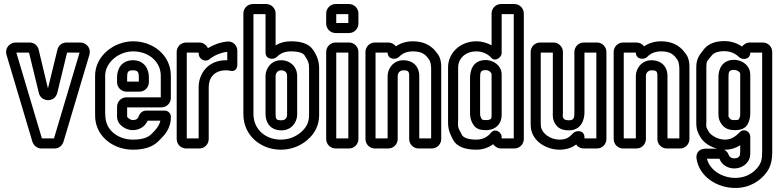

<svg xmlns="http://www.w3.org/2000/svg" viewBox="-20 -712 3871 953"><path d="M188 -25 61 -451H124L173 -250C183 -206 250 -200 264 -250L313 -451H375L248 -25ZM186 25H250C273 25 289 10 295 -8L424 -441C433 -474 408 -501 378 -501H310C287 -501 269 -485 265 -465L218 -273L172 -465C168 -485 150 -501 127 -501H58C29 -501 3 -474 12 -441L141 -8C148 12 166 25 186 25Z M561 -182V-133C561 -91 606 -66 638 -66C676 -66 701 -87 713 -113H776C774 -106 772 -99 769 -93C764 -82 751 -65 730 -45C713 -29 686 -19 640 -19C571 -19 516 -59 505 -116C503 -129 502 -142 502 -155V-336C502 -401 568 -457 641 -457C719 -457 778 -405 778 -336V-229H608C582 -229 561 -208 561 -182ZM828 -226V-336C828 -437 741 -507 641 -507C546 -507 452 -435 452 -336V-155C452 -140 452 -122 455 -107C472 -21 553 31 640 31C692 31 735 19 764 -9C788 -32 806 -52 815 -72C822 -87 828 -106 828 -127V-133C828 -149 814 -163 798 -163H707C688 -163 675 -152 669 -136C665 -124 658 -116 638 -116C627 -116 612 -129 611 -133V-179H781C807 -179 828 -200 828 -226ZM608 -257H672C698 -257 719 -278 719 -304V-329C719 -371 695 -413 640 -413C583 -413 561 -369 561 -329V-304C561 -278 582 -257 608 -257ZM640 -363C663 -363 669 -355 669 -329V-307H611V-329C611 -355 615 -363 640 -363Z M969 -501H904C878 -501 857 -480 857 -454V-22C857 4 878 25 904 25H969C995 25 1016 4 1016 -22V-279C1016 -322 1040 -363 1102 -363C1109 -363 1119 -362 1127 -360C1152 -356 1158 -380 1158 -389V-460C1158 -486 1137 -508 1109 -506C1071 -502 1040 -490 1012 -473C1005 -488 989 -501 969 -501ZM1108 -413H1102C1010 -413 966 -344 966 -279V-25H907V-451H966V-446C966 -419 998 -400 1021 -419C1042 -436 1072 -450 1108 -455Z M1373 -19C1299 -19 1238 -69 1238 -146V-642H1298V-451C1298 -417 1338 -413 1355 -430C1372 -448 1395 -457 1424 -457C1467 -457 1485 -447 1491 -438C1512 -407 1514 -396 1514 -372V-137C1513 -104 1501 -79 1473 -55C1444 -31 1412 -19 1373 -19ZM1301 -692H1235C1209 -692 1188 -671 1188 -645V-146C1188 -37 1277 31 1373 31C1422 31 1468 15 1505 -17C1543 -49 1563 -90 1564 -137V-372C1564 -402 1558 -429 1533 -466C1511 -497 1471 -507 1424 -507C1396 -507 1372 -501 1348 -487V-645C1348 -671 1327 -692 1301 -692ZM1375 -413C1324 -413 1298 -370 1298 -335V-146C1298 -102 1323 -65 1377 -65C1429 -65 1455 -108 1455 -143V-335C1455 -380 1421 -413 1375 -413ZM1375 -363C1395 -363 1405 -352 1405 -335V-143C1405 -128 1397 -115 1377 -115C1351 -115 1348 -120 1348 -146V-335C1348 -348 1358 -363 1375 -363Z M1649 -25V-451H1709V-25ZM1759 -22V-454C1759 -480 1738 -501 1712 -501H1646C1620 -501 1599 -480 1599 -454V-22C1599 4 1620 25 1646 25H1712C1738 25 1759 4 1759 -22ZM1649 -598V-642H1709V-598ZM1759 -595V-645C1759 -671 1738 -692 1712 -692H1646C1620 -692 1599 -671 1599 -645V-595C1599 -569 1620 -548 1646 -548H1712C1738 -548 1759 -569 1759 -595Z M2109 -417C2116 -410 2120 -388 2120 -370V-25H2061V-335C2061 -382 2030 -413 1982 -413C1931 -413 1904 -370 1904 -335V-25H1844V-451H1904C1904 -417 1944 -413 1961 -430C1978 -448 2001 -457 2030 -457C2068 -457 2090 -445 2106 -421C2107 -420 2108 -418 2109 -417ZM1907 -501H1841C1815 -501 1794 -480 1794 -454V-22C1794 4 1815 25 1841 25H1907C1933 25 1954 4 1954 -22V-335C1954 -348 1963 -363 1982 -363C2006 -363 2011 -358 2011 -335V-22C2011 4 2032 25 2058 25H2123C2149 25 2170 4 2170 -22V-370C2170 -387 2172 -424 2147 -451C2120 -489 2079 -507 2030 -507C1999 -507 1969 -499 1945 -482C1937 -493 1923 -501 1907 -501Z M2345 -457C2374 -457 2401 -444 2417 -427C2435 -403 2470 -425 2470 -449V-642H2530V-25H2470V-33C2470 -56 2436 -79 2416 -52C2402 -35 2379 -19 2345 -19C2298 -19 2279 -31 2273 -42C2248 -88 2254 -81 2254 -122V-379C2254 -416 2285 -457 2345 -457ZM2467 25H2533C2559 25 2580 4 2580 -22V-645C2580 -671 2559 -692 2533 -692H2467C2441 -692 2420 -671 2420 -645V-487C2400 -498 2373 -507 2345 -507C2259 -507 2204 -444 2204 -379V-122C2204 -87 2202 -68 2229 -18C2249 19 2294 31 2345 31C2379 31 2407 19 2428 4C2436 15 2450 25 2467 25ZM2470 -344C2468 -390 2426 -414 2391 -414C2323 -414 2313 -356 2313 -324V-153C2313 -139 2314 -117 2329 -94C2343 -70 2368 -66 2392 -66C2445 -66 2470 -103 2470 -139ZM2420 -343V-139C2420 -125 2419 -116 2392 -116C2379 -116 2373 -118 2372 -119C2363 -136 2363 -136 2363 -153V-324C2363 -354 2365 -364 2391 -364C2408 -364 2419 -352 2420 -343Z M2881 -31C2881 -67 2840 -66 2826 -52C2807 -33 2795 -19 2757 -19C2711 -19 2670 -50 2665 -83C2664 -90 2664 -101 2664 -118V-451H2724V-154C2724 -143 2720 -115 2742 -89C2757 -70 2781 -65 2803 -65C2868 -65 2881 -122 2881 -154V-451H2940V-25H2881ZM2990 -22V-454C2990 -480 2969 -501 2943 -501H2878C2852 -501 2831 -480 2831 -454V-154C2831 -126 2828 -115 2803 -115C2787 -115 2781 -120 2780 -121C2770 -133 2774 -133 2774 -154V-454C2774 -480 2753 -501 2727 -501H2661C2635 -501 2614 -480 2614 -454V-118C2614 -101 2614 -89 2615 -77C2624 -8 2695 31 2757 31C2792 31 2819 21 2840 5C2840 5 2843 10 2845 12C2853 20 2865 25 2878 25H2943C2969 25 2990 4 2990 -22Z M3341 -417C3348 -410 3352 -388 3352 -370V-25H3293V-335C3293 -382 3262 -413 3214 -413C3163 -413 3136 -370 3136 -335V-25H3076V-451H3136C3136 -417 3176 -413 3193 -430C3210 -448 3233 -457 3262 -457C3300 -457 3322 -445 3338 -421C3339 -420 3340 -418 3341 -417ZM3139 -501H3073C3047 -501 3026 -480 3026 -454V-22C3026 4 3047 25 3073 25H3139C3165 25 3186 4 3186 -22V-335C3186 -348 3195 -363 3214 -363C3238 -363 3243 -358 3243 -335V-22C3243 4 3264 25 3290 25H3355C3381 25 3402 4 3402 -22V-370C3402 -387 3404 -424 3379 -451C3352 -489 3311 -507 3262 -507C3231 -507 3201 -499 3177 -482C3169 -493 3155 -501 3139 -501Z M3575 31H3578C3608 31 3632 23 3654 9V40C3654 53 3652 60 3652 60C3646 70 3640 74 3624 74C3609 74 3600 66 3597 57C3593 44 3584 37 3575 31ZM3766 -501H3701C3684 -501 3671 -491 3663 -481C3640 -497 3610 -508 3576 -508C3534 -508 3499 -497 3476 -470C3452 -440 3436 -421 3436 -378V-114C3436 -87 3435 -67 3456 -32C3473 -3 3505 17 3540 26H3483C3472 26 3455 28 3444 43C3437 53 3436 64 3437 74C3450 165 3539 221 3630 221C3704 221 3755 183 3783 146C3807 115 3813 81 3813 40V-454C3813 -480 3792 -501 3766 -501ZM3576 -458C3606 -458 3630 -446 3648 -429C3665 -412 3704 -416 3704 -451H3763V40C3763 77 3759 95 3743 116C3723 143 3686 171 3630 171C3561 171 3502 130 3489 76H3551C3563 107 3593 124 3624 124C3654 124 3681 110 3696 84C3704 70 3704 55 3704 40V-34C3704 -59 3673 -77 3652 -56C3634 -38 3613 -19 3578 -19C3543 -19 3509 -40 3498 -58C3481 -87 3486 -81 3486 -114V-378C3486 -409 3488 -406 3514 -438C3523 -449 3542 -458 3576 -458ZM3702 -358C3693 -397 3654 -415 3624 -415C3560 -415 3546 -362 3546 -331V-150C3546 -132 3547 -112 3567 -89C3582 -72 3603 -66 3627 -66C3653 -66 3679 -72 3692 -97C3701 -116 3704 -132 3704 -150V-331C3704 -340 3704 -348 3702 -358ZM3654 -348V-331V-150C3654 -134 3655 -137 3647 -119C3647 -119 3642 -116 3627 -116C3611 -116 3607 -119 3605 -121C3593 -136 3596 -130 3596 -150V-331C3596 -354 3598 -365 3624 -365C3639 -365 3652 -355 3654 -348Z"/></svg>

Font: DIN Rundschrift
Style: MittelKont
Weight: 400
Version: Version 1.027